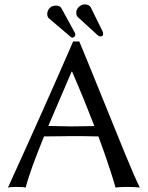

<svg xmlns="http://www.w3.org/2000/svg" viewBox="-20 -846 669 869"><path d="M407.2 -275.4Q385.7 -331.5 360.6 -393.1Q335.4 -454.6 306.2 -522H304.2L198.7 -275.9Q210.4 -275.9 248.5 -274.9Q286.6 -273.9 303.2 -273.9Q345.7 -273.9 407.2 -275.4ZM179.2 -228.5Q150.4 -157.7 128.9 -99.1Q107.4 -40.5 96.2 2.9Q84 0 50.8 0Q27.8 0 16.1 2.9Q186 -370.1 311 -658.2H338.9Q373 -577.1 435.5 -422.1Q498 -267.1 544.4 -154.1Q590.8 -41 612.8 2.9Q595.7 0 553.2 0Q520 0 502.9 2.9Q501 -3.9 498.3 -12.9Q495.6 -22 491 -37.4Q486.3 -52.7 480 -72Q473.6 -91.3 465.8 -114.5Q458 -137.7 447.5 -167.5Q437 -197.3 425.3 -228.5Q392.6 -229.5 363.3 -229.7Q334 -230 308.1 -230Q251 -230 179.2 -228.5ZM193.8 -783.2Q193.8 -797.4 204.3 -809.1Q214.8 -820.8 234.9 -820.8Q250 -820.8 257.8 -809.1L317.4 -700.2Q321.3 -693.4 320.8 -689Q320.8 -683.1 316.4 -679.4Q312 -675.8 308.1 -675.8Q303.2 -675.8 299.8 -679.2L201.2 -763.2Q193.8 -770 193.8 -783.2ZM325.2 -788.1Q325.2 -804.2 337.6 -815.2Q350.1 -826.2 362.8 -826.2Q381.8 -826.2 390.1 -814L444.3 -704.1Q446.8 -699.2 446.8 -692.9Q446.8 -680.7 434.1 -681.2Q428.2 -681.2 419.9 -688.5L332 -769Q325.2 -774.9 325.2 -788.1Z"/></svg>

Font: Biolilbert
Style: Regular
Weight: 400
Designer: Philipp H. Poll
Foundry: Philipp H. Poll
Version: Version 1.1.0